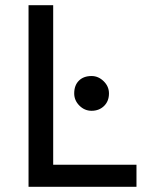

<svg xmlns="http://www.w3.org/2000/svg" viewBox="-20 -720 551 740"><path d="M90 0V-700H185V-85H506V0ZM333 -293Q306 -293 286 -313Q266 -333 266 -360Q266 -391 284 -409Q302 -427 333 -427Q359 -427 379.5 -407Q400 -387 400 -360Q400 -330 381 -311.5Q362 -293 333 -293Z"/></svg>

Font: ABeeZee
Style: Regular
Weight: 400
Designer: Anja Meiners
Foundry: Anja Meiners
Version: Version 1.003; ttfautohint (v1.8.3)